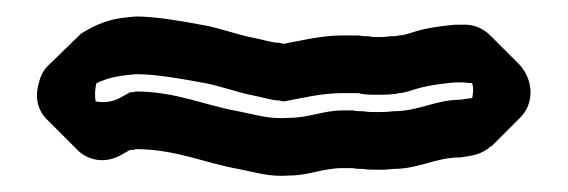

<svg xmlns="http://www.w3.org/2000/svg" viewBox="-20 -69 689 233"><path d="M438 46C444 46 458 46 464 44C472 44 483 39 492 37C504 34 521 32 532 31H540C544 31 551 32 553 32C555 39 554 45 553 50C547 51 544 51 539 52C508 52 489 66 457 66C449 67 443 67 438 67C432 67 426 67 421 66C416 66 412 66 408 65H396C372 65 355 74 331 74C307 76 290 70 269 66C229 59 193 42 145 42C142 43 140 43 139 43C138 43 137 43 136 44L127 49C117 55 105 56 96 54C95 47 95 40 97 32C112 25 123 23 145 21C170 21 202 27 224 31C244 34 267 43 288 47C299 49 310 53 320 53C321 54 323 54 325 54C347 50 370 44 396 44H415C421 46 431 46 438 46ZM396 135H408C412 136 416 136 421 136C426 137 432 137 438 137C443 137 449 137 457 136C489 136 508 122 539 122C554 120 565 118 575 109C576 108 576 109 577 108L612 73C630 54 626 26 610 9L575 -26C566 -35 554 -40 540 -39H532C521 -38 504 -36 492 -33C483 -31 472 -26 464 -26C461 -25 458 -25 453 -25C447 -24 442 -24 438 -24C435 -24 431 -24 428 -25C423 -25 419 -25 415 -26H396C370 -26 347 -20 325 -16C323 -16 321 -16 320 -17C310 -17 299 -21 288 -23C267 -27 244 -36 224 -39C202 -43 170 -49 145 -49C121 -47 111 -45 92 -36L83 -31C79 -29 77 -27 74 -24L38 11C32 17 29 24 27 32C22 50 26 65 37 76L38 77L74 113C87 126 108 130 127 119L136 114C137 113 138 113 139 113C140 113 142 113 145 112C193 112 229 129 269 136C290 140 307 146 331 144C355 144 372 135 396 135Z"/></svg>

Font: Dictator
Style: Chalk
Weight: 500
Version: Version MIL.1277